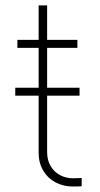

<svg xmlns="http://www.w3.org/2000/svg" viewBox="-20 -677 368 706"><path d="M36.1 -354.5H122.1V-501H43.9V-530.3H122.1V-657.2H153.3V-530.3H264.6V-501H153.3V-354.5H272.5V-325.2H153.3V-118.2Q153.3 -87.9 166.3 -66.2Q179.2 -44.4 200.9 -33Q222.7 -21.5 248 -21.5L280.3 -22.5V7.8Q273.4 8.8 247.1 8.8Q213.4 8.8 184.8 -6.1Q156.2 -21 139.2 -49.3Q122.1 -77.6 122.1 -115.2V-325.2H36.1Z"/></svg>

Font: Pretendard Std Thin
Style: Regular
Weight: 100
Designer: Base glyphs from Inter by Rasmus Andersson; Hangeul glyphs from Noto Sans CJK(Source Han Sans) by Jang Soo-young and Kan
Foundry: Kil Hyung-jin
Version: Version 1.309